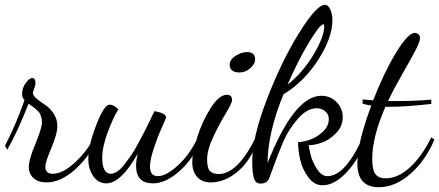

<svg xmlns="http://www.w3.org/2000/svg" viewBox="-20 -734 1830 800"><path d="M1 -127Q49 -220 82 -317Q72 -327 72 -341Q72 -368 87.5 -388.5Q103 -409 114 -409Q128 -409 128 -385Q128 -381 122.5 -365.5Q117 -350 117 -348Q117 -336 133 -322.5Q149 -309 168 -297Q187 -285 203 -261.5Q219 -238 219 -209Q219 -176 194 -117.5Q169 -59 169 -40Q169 -10 199 -10Q243 -10 295.5 -60Q348 -110 369 -159L382 -149Q351 -80 292 -27Q233 26 173 26Q139 26 119.5 8Q100 -10 100 -39Q100 -69 127.5 -134.5Q155 -200 155 -226Q155 -236 152 -245.5Q149 -255 146.5 -260.5Q144 -266 136 -273L125 -283Q122 -286 111.5 -293Q101 -300 99 -302Q52 -182 10 -110Z M348 -71Q348 -128 381 -213Q414 -298 436 -298Q455 -298 473 -278Q452 -245 429 -183.5Q406 -122 406 -77Q406 -10 442 -10Q455 -10 469.5 -20Q484 -30 499 -49.5Q514 -69 527.5 -88.5Q541 -108 556 -137L582 -186L606 -234Q619 -263 624 -271Q672 -262 672 -245Q672 -242 655 -204.5Q638 -167 621.5 -118Q605 -69 605 -40Q605 0 638 0Q672 0 721 -44.5Q770 -89 805 -162L818 -153Q786 -73 728.5 -21.5Q671 30 617 30Q547 30 547 -44Q547 -64 554 -94Q484 30 423 30Q390 30 369 0.5Q348 -29 348 -71Z M781 -58Q781 -97 802 -163Q823 -229 858 -284Q893 -339 925 -339Q947 -339 947 -317Q947 -305 921 -262Q895 -219 869 -164.5Q843 -110 843 -69Q843 -34 854.5 -21.5Q866 -9 892 -9Q970 -9 1046 -162L1055 -152Q1027 -68 972.5 -21Q918 26 858 26Q821 26 801 2.5Q781 -21 781 -58ZM937 -465Q937 -485 961 -501Q985 -517 1010 -517Q1043 -517 1043 -487Q1043 -467 1022.5 -449.5Q1002 -432 978 -432Q937 -432 937 -465Z M1031 -63Q1031 -161 1092 -320Q1153 -479 1226 -596.5Q1299 -714 1334 -714Q1347 -714 1356 -695Q1365 -676 1365 -649Q1365 -577 1306 -485Q1247 -393 1161 -341Q1095 -179 1095 -55Q1206 -335 1319 -335Q1356 -335 1382 -309Q1408 -283 1408 -246Q1408 -207 1379.5 -178.5Q1351 -150 1320.5 -139.5Q1290 -129 1266 -129Q1269 -110 1275.5 -84.5Q1282 -59 1301 -29.5Q1320 0 1344 0Q1419 0 1492 -163L1502 -153Q1480 -77 1427.5 -19.5Q1375 38 1324 38Q1289 38 1264.5 4.5Q1240 -29 1231 -67.5Q1222 -106 1222 -142Q1241 -142 1269 -151Q1297 -160 1323.5 -183.5Q1350 -207 1350 -238Q1350 -258 1335 -270.5Q1320 -283 1300 -283Q1259 -283 1220.5 -238.5Q1182 -194 1160.5 -144Q1139 -94 1120 -41Q1101 12 1100 13Q1089 31 1067 31Q1067 31 1066 31Q1054 31 1046.5 23.5Q1039 16 1036 0.5Q1033 -15 1032 -28Q1031 -41 1031 -63ZM1178 -381Q1243 -433 1287 -507.5Q1331 -582 1331 -624Q1331 -633 1328 -633Q1313 -633 1267 -556.5Q1221 -480 1178 -381Z M1469 -53Q1469 -139 1527 -294Q1503 -298 1491 -302V-320Q1527 -316 1535 -316Q1579 -430 1629.5 -513.5Q1680 -597 1709 -597Q1717 -597 1723.5 -591Q1730 -585 1730 -575Q1730 -560 1710.5 -523Q1691 -486 1655.5 -424Q1620 -362 1597 -313H1634Q1717 -313 1777 -319V-301Q1671 -289 1606 -289Q1603 -289 1601 -289H1586Q1531 -164 1531 -72Q1531 -27 1544 -9Q1557 9 1587 9Q1638 9 1688 -36.5Q1738 -82 1777 -162L1790 -152Q1753 -65 1690 -9.5Q1627 46 1558 46Q1469 46 1469 -53Z"/></svg>

Font: DancingScriptRegular
Style: Regular
Weight: 400
Designer: Pablo Impallari
Foundry: Pablo Impallari. www.impallari.com
Version: Version 1.002